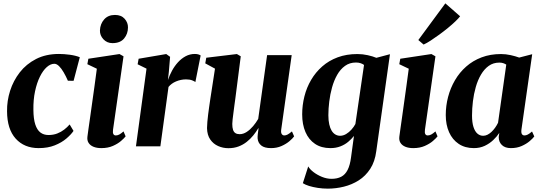

<svg xmlns="http://www.w3.org/2000/svg" viewBox="-20 -872 3221 1144"><path d="M210.5 10.5Q124.5 10.5 73.5 -46Q22.5 -102.5 22 -209Q21 -270.5 40.2 -331Q59.5 -391.5 98 -441Q136.5 -490.5 195 -520.5Q253.5 -550.5 331.5 -550.5Q361 -550.5 396.2 -545.8Q431.5 -541 455.5 -531L418.5 -390.5L384.5 -391Q372.5 -418.5 359.2 -441.2Q346 -464 331.8 -478Q317.5 -492 304 -492Q281 -492 258.5 -472Q236 -452 217.8 -415.2Q199.5 -378.5 188.8 -328Q178 -277.5 179 -216.5Q179.5 -163.5 190.2 -130.5Q201 -97.5 220.8 -82.5Q240.5 -67.5 269 -67.5Q297.5 -67.5 320.8 -76.5Q344 -85.5 362.5 -99.8Q381 -114 395 -130.5L418 -92Q403.5 -70.5 375.5 -46.5Q347.5 -22.5 306.2 -6Q265 10.5 210.5 10.5Z M583.5 10.5Q556.5 10.5 537 2.5Q517.5 -5.5 507.8 -20.8Q498 -36 501 -58.5Q503 -75.5 507.2 -104.5Q511.5 -133.5 517 -172.8Q522.5 -212 529 -258.5Q535.5 -305 542.8 -356.8Q550 -408.5 557 -462.5L500.5 -489.5L506.5 -522L692 -550L716 -536.5L653.5 -99.5Q651 -81.5 655.5 -73.2Q660 -65 670 -65Q680 -65 690.2 -70.2Q700.5 -75.5 716 -89L728.5 -59.5Q720 -48.5 701 -32Q682 -15.5 652.5 -2.5Q623 10.5 583.5 10.5ZM650 -615Q617.5 -615 596 -638.2Q574.5 -661.5 575.5 -691Q577 -729.5 600.5 -756.2Q624 -783 665 -783Q702.5 -783 722.8 -760Q743 -737 742.5 -708.5Q742.5 -670.5 719.5 -642.8Q696.5 -615 650 -615Z M790 0 853 -463 800 -489 806 -522 970.5 -550 993.5 -533.5 986 -443.5 980.5 -395Q990 -423 1005 -450.8Q1020 -478.5 1040.5 -501Q1061 -523.5 1086.2 -537Q1111.5 -550.5 1141 -550.5Q1154 -550.5 1162.8 -547.5Q1171.5 -544.5 1175.5 -541.5L1144 -383Q1140.5 -387 1125.5 -393Q1110.5 -399 1088.5 -399Q1072.5 -399 1057.5 -395.8Q1042.5 -392.5 1028.8 -386.8Q1015 -381 1003.8 -372.8Q992.5 -364.5 984 -354L935.5 0Z M1341 11Q1308.5 11 1279.8 -1.8Q1251 -14.5 1232.8 -40.8Q1214.5 -67 1213.5 -108.5Q1213.5 -125 1215.5 -146Q1217.5 -167 1220.2 -190.2Q1223 -213.5 1226.5 -237Q1230 -260.5 1233 -281.5L1261 -463L1203 -494.5L1209 -528L1391.5 -550L1414.5 -536.5L1382.5 -287Q1379.5 -266 1376.5 -243.2Q1373.5 -220.5 1370.8 -199.2Q1368 -178 1366 -161Q1364 -144 1364 -133.5Q1364 -112 1368.5 -98.5Q1373 -85 1382.8 -78.8Q1392.5 -72.5 1408 -72.5Q1429.5 -72.5 1450 -86Q1470.5 -99.5 1488 -120.2Q1505.5 -141 1518.5 -163.5L1571.5 -543.5H1718L1655.5 -99.5Q1653 -81.5 1658.8 -73.2Q1664.5 -65 1674 -65Q1683 -65 1693.2 -70.2Q1703.5 -75.5 1719.5 -89L1732.5 -59.5Q1724 -47.5 1704.8 -31Q1685.5 -14.5 1657.5 -2Q1629.5 10.5 1595 10.5Q1556 10.5 1536.8 -5Q1517.5 -20.5 1515 -46.5Q1514.5 -50.5 1514.8 -57.2Q1515 -64 1516 -72.5Q1517 -81 1518.2 -90.2Q1519.5 -99.5 1520.5 -107L1519 -108Q1506 -86 1489 -65Q1472 -44 1450.2 -26.8Q1428.5 -9.5 1401.2 0.8Q1374 11 1341 11Z M2222 28.5Q2214 91 2186 134Q2158 177 2117.2 202.8Q2076.5 228.5 2029 240.2Q1981.5 252 1933.5 252Q1902.5 252 1873.5 247.5Q1844.5 243 1821.2 235.8Q1798 228.5 1784.5 219.5L1816.5 119.5Q1825.5 136 1847.5 153Q1869.5 170 1898.2 181.8Q1927 193.5 1955.5 193.5Q1989.5 193.5 2013.2 181Q2037 168.5 2051.2 140.5Q2065.5 112.5 2071.5 66.5L2089 -62Q2074.5 -43.5 2054.5 -26.8Q2034.5 -10 2008 0.2Q1981.5 10.5 1948.5 10.5Q1894.5 10.5 1857 -14.8Q1819.5 -40 1800 -85.2Q1780.5 -130.5 1780.5 -190.5Q1780.5 -245 1793.8 -297.8Q1807 -350.5 1833.8 -396Q1860.5 -441.5 1900 -476.2Q1939.5 -511 1992 -530.5Q2044.5 -550 2109.5 -550Q2140.5 -550 2171 -543.2Q2201.5 -536.5 2222.5 -527.5L2303.5 -549ZM2149 -485Q2141.5 -491 2129.2 -495.2Q2117 -499.5 2101 -499.5Q2063.5 -499.5 2035.8 -479.5Q2008 -459.5 1989 -426Q1970 -392.5 1958.5 -351.2Q1947 -310 1941.8 -267Q1936.5 -224 1936.5 -185.5Q1936.5 -154 1941.8 -131Q1947 -108 1956.2 -93Q1965.5 -78 1978.5 -70.5Q1991.5 -63 2006.5 -63Q2025 -63 2042.5 -73.5Q2060 -84 2074.2 -100Q2088.5 -116 2097.5 -133Z M2442 10.5Q2415 10.5 2395.5 2.5Q2376 -5.5 2366.2 -20.8Q2356.5 -36 2359.5 -58.5Q2361.5 -75.5 2365.8 -104.5Q2370 -133.5 2375.5 -172.8Q2381 -212 2387.5 -258.5Q2394 -305 2401.2 -356.8Q2408.5 -408.5 2415.5 -462.5L2359 -489.5L2365 -522L2550.5 -550L2574.5 -536.5L2512 -99.5Q2509.5 -81.5 2514 -73.2Q2518.5 -65 2528.5 -65Q2538.5 -65 2548.8 -70.2Q2559 -75.5 2574.5 -89L2587 -59.5Q2578.5 -48.5 2559.5 -32Q2540.5 -15.5 2511 -2.5Q2481.5 10.5 2442 10.5ZM2472.5 -633.5 2633.5 -852 2721.5 -775Q2712.5 -763 2693.5 -744.8Q2674.5 -726.5 2649.5 -706Q2624.5 -685.5 2597.8 -666Q2571 -646.5 2546.5 -630.5Q2522 -614.5 2504 -606.5Z M3087 -100.5Q3084.5 -80.5 3089.8 -72.8Q3095 -65 3105.5 -65Q3114 -65 3124.5 -70.2Q3135 -75.5 3150 -88.5L3163.5 -59Q3155 -47.5 3135.8 -31Q3116.5 -14.5 3088.2 -2Q3060 10.5 3024 10.5Q2989.5 10.5 2970.5 -7.8Q2951.5 -26 2951.5 -56L2955 -80Q2941 -58.5 2919.2 -37.8Q2897.5 -17 2868.5 -3.2Q2839.5 10.5 2803.5 10.5Q2750.5 10.5 2713 -14.8Q2675.5 -40 2655.8 -84.2Q2636 -128.5 2636 -186.5Q2636 -242 2650 -295Q2664 -348 2691 -394.2Q2718 -440.5 2757.8 -475.5Q2797.5 -510.5 2849.5 -530.2Q2901.5 -550 2965 -550Q2993.5 -550 3022.8 -543.5Q3052 -537 3073.5 -529L3151 -549ZM2996.5 -487Q2989 -492 2978.8 -495.5Q2968.5 -499 2955.5 -499Q2919 -499 2892 -479.5Q2865 -460 2845.8 -427.2Q2826.5 -394.5 2814.8 -353.2Q2803 -312 2797.8 -268.5Q2792.5 -225 2792.5 -184Q2792.5 -142.5 2801 -115.8Q2809.5 -89 2824.5 -76Q2839.5 -63 2859 -63Q2872 -63 2884.5 -69.2Q2897 -75.5 2908.5 -86.2Q2920 -97 2930 -111Q2940 -125 2947.5 -140.5Z"/></svg>

Font: Merriweather 60pt ExtraBold
Style: Italic
Weight: 800
Italic angle: -7.8°
Version: Version 2.101